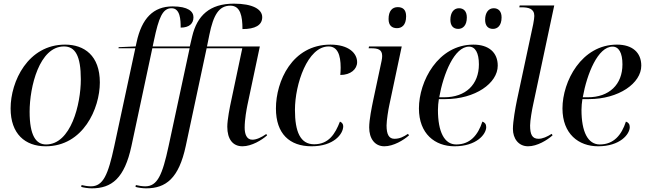

<svg xmlns="http://www.w3.org/2000/svg" viewBox="-20 -790 3537 1050"><path d="M230 10C435 10 526 -197 526 -339C526 -486 441 -546 336 -546C133 -546 38 -345 38 -197C38 -58 117 10 230 10ZM232 0C177 0 142 -48 142 -179C142 -315 195 -536 330 -536C391 -536 422 -485 422 -356C422 -220 368 0 232 0Z M482 240C590 240 661 186 699 8L813 -526H1017L902 9C868 167 841 229 774 229C757 229 735 225 723 222L721 232C734 236 759 240 779 240C887 240 958 186 996 8L1110 -526H1305L1245 -242C1237 -206 1223 -135 1223 -97C1223 -29 1253 10 1306 10C1356 10 1412 -24 1441 -50L1436 -57C1410 -39 1383 -26 1360 -26C1328 -26 1318 -58 1318 -92C1318 -138 1329 -195 1333 -215L1401 -536H1112L1125 -600C1147 -708 1177 -759 1240 -759C1295 -759 1306 -701 1306 -631C1375 -631 1414 -652 1414 -696C1414 -740 1361 -770 1259 -770C1127 -770 1058 -705 1031 -591L1018 -536H815L822 -569C848 -693 869 -745 918 -745C966 -745 968 -681 968 -639C1015 -639 1038 -661 1038 -696C1038 -727 1009 -755 924 -755C818 -755 755 -689 727 -559L722 -536L629 -532L628 -526H720L605 9C571 167 544 229 477 229C460 229 438 225 426 222L424 232C437 236 462 240 482 240Z M1684 10C1804 10 1857 -56 1857 -100C1857 -111 1850 -121 1839 -125C1813 -58 1778 -1 1698 -1C1622 -1 1593 -70 1593 -189C1593 -330 1662 -536 1777 -536C1825 -536 1843 -491 1843 -420C1843 -407 1842 -392 1841 -380C1898 -380 1933 -412 1933 -450C1933 -499 1887 -546 1787 -546C1577 -546 1489 -345 1489 -197C1489 -58 1564 10 1684 10Z M2151 -636C2175 -636 2201 -650 2201 -701C2201 -739 2181 -751 2155 -751C2125 -751 2105 -730 2105 -686C2105 -650 2124 -636 2151 -636ZM2082 10C2132 10 2188 -24 2217 -50L2211 -58C2187 -42 2166 -31 2137 -31C2107 -31 2094 -55 2094 -104C2094 -131 2104 -193 2109 -215L2177 -536H1998L1996 -526H2009C2046 -526 2070 -520 2070 -484C2070 -477 2069 -468 2067 -458L2021 -242C2013 -203 1999 -136 1999 -93C1999 -33 2029 10 2082 10Z M2676 -632C2699 -632 2723 -648 2723 -695C2723 -729 2705 -745 2680 -745C2651 -745 2633 -720 2633 -682C2633 -648 2650 -632 2676 -632ZM2486 -632C2509 -632 2533 -648 2533 -695C2533 -729 2515 -745 2490 -745C2461 -745 2443 -720 2443 -682C2443 -648 2460 -632 2486 -632ZM2466 10C2586 10 2639 -56 2639 -95C2639 -111 2631 -121 2618 -125C2594 -51 2551 0 2475 0C2410 0 2375 -69 2375 -189C2375 -207 2377 -230 2380 -248H2415C2579 -248 2702 -335 2702 -431C2702 -503 2653 -546 2569 -546C2375 -546 2271 -345 2271 -197C2271 -58 2359 10 2466 10ZM2409 -258H2382C2405 -387 2465 -535 2545 -535C2579 -535 2599 -501 2599 -438C2599 -328 2527 -258 2409 -258Z M2868 10C2918 10 2973 -24 3002 -50L2997 -58C2972 -42 2947 -31 2925 -31C2890 -31 2879 -55 2879 -104C2879 -131 2890 -193 2895 -215L3011 -760H2822L2820 -750H2832C2870 -750 2902 -743 2902 -703C2902 -697 2900 -677 2896 -658L2807 -242C2799 -203 2785 -126 2785 -85C2785 -33 2815 10 2868 10Z M3251 10C3371 10 3424 -56 3424 -95C3424 -111 3416 -121 3403 -125C3379 -51 3336 0 3260 0C3195 0 3160 -69 3160 -189C3160 -207 3162 -230 3165 -248H3200C3364 -248 3487 -335 3487 -431C3487 -503 3438 -546 3354 -546C3160 -546 3056 -345 3056 -197C3056 -58 3144 10 3251 10ZM3194 -258H3167C3190 -387 3250 -535 3330 -535C3364 -535 3384 -501 3384 -438C3384 -328 3312 -258 3194 -258Z"/></svg>

Font: Noto Serif Display
Style: Italic
Weight: 400
Italic angle: -12°
Designer: Monotype Design Team
Foundry: Monotype Imaging Inc.
Version: Version 2.009